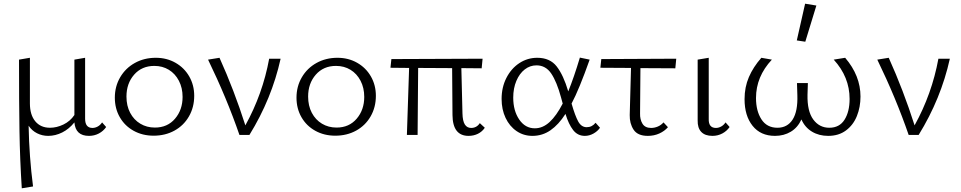

<svg xmlns="http://www.w3.org/2000/svg" viewBox="-20 -731 5208 1040"><path d="M555 -43Q540 -21 515.5 -8Q491 5 462 5Q389 5 383 -68Q354 -32 317 -13.5Q280 5 241 5Q209 5 181 -9Q153 -23 135 -50Q138 117 159 279L98 289Q88 134 85.5 -21Q83 -176 83 -408L142 -418V-171Q142 -109 171 -74Q200 -39 251 -39Q287 -39 323.5 -56.5Q360 -74 383 -108V-408L441 -418V-88Q441 -38 481 -38Q495 -38 509 -45.5Q523 -53 533 -68Z M602 -202Q602 -263 631 -312.5Q660 -362 710.5 -390Q761 -418 824 -418Q883 -418 930.5 -391Q978 -364 1005 -317Q1032 -270 1032 -212Q1032 -150 1003.5 -100.5Q975 -51 925 -23.5Q875 4 812 4Q752 4 704 -22.5Q656 -49 629 -96Q602 -143 602 -202ZM969 -206Q969 -255 949 -293.5Q929 -332 894.5 -353Q860 -374 816 -374Q748 -374 706.5 -326.5Q665 -279 665 -208Q665 -158 685 -120Q705 -82 740 -61Q775 -40 819 -40Q887 -40 928 -88Q969 -136 969 -206Z M1500 -413Q1452 -196 1331 0H1277Q1208 -200 1107 -408L1169 -418Q1248 -243 1309 -52Q1403 -222 1438 -413Z M1586 -202Q1586 -263 1615 -312.5Q1644 -362 1694.5 -390Q1745 -418 1808 -418Q1867 -418 1914.5 -391Q1962 -364 1989 -317Q2016 -270 2016 -212Q2016 -150 1987.5 -100.5Q1959 -51 1909 -23.5Q1859 4 1796 4Q1736 4 1688 -22.5Q1640 -49 1613 -96Q1586 -143 1586 -202ZM1953 -206Q1953 -255 1933 -293.5Q1913 -332 1878.5 -353Q1844 -374 1800 -374Q1732 -374 1690.5 -326.5Q1649 -279 1649 -208Q1649 -158 1669 -120Q1689 -82 1724 -61Q1759 -40 1803 -40Q1871 -40 1912 -88Q1953 -136 1953 -206Z M2606 -39Q2592 -18 2569 -6.5Q2546 5 2518 5Q2432 5 2431 -108L2429 -362L2245 -363L2242 0H2184L2196 -363L2095 -364L2100 -411L2594 -413L2589 -361L2479 -362L2485 -117Q2486 -75 2498 -56.5Q2510 -38 2532 -38Q2562 -38 2579 -64Z M3230 -39Q3217 -20 3194.5 -7.5Q3172 5 3148 5Q3109 5 3084.5 -26.5Q3060 -58 3043 -114Q3006 -56 2962 -25.5Q2918 5 2864 5Q2816 5 2778 -21Q2740 -47 2718.5 -92.5Q2697 -138 2697 -195Q2697 -258 2723 -309Q2749 -360 2793 -389Q2837 -418 2890 -418Q2959 -418 2995.5 -371Q3032 -324 3058 -236Q3089 -312 3121 -419L3174 -408Q3117 -247 3076 -170Q3095 -104 3112 -73Q3129 -42 3158 -42Q3187 -42 3206 -66ZM3028 -170 3019 -203Q2996 -288 2966 -332.5Q2936 -377 2886 -377Q2851 -377 2822.5 -355Q2794 -333 2777 -293Q2760 -253 2760 -202Q2760 -131 2792.5 -83.5Q2825 -36 2877 -36Q2920 -36 2957 -70Q2994 -104 3028 -170Z M3447 -117Q3446 -84 3460 -61Q3474 -38 3507 -38Q3525 -38 3543 -45.5Q3561 -53 3574 -68L3598 -42Q3580 -21 3551.5 -8Q3523 5 3489 5Q3434 5 3412 -28.5Q3390 -62 3391 -108L3398 -363L3232 -364L3237 -411L3643 -413L3638 -361L3449 -362Z M3759 -79V-408L3819 -418V-88Q3817 -38 3858 -38Q3872 -38 3886 -45.5Q3900 -53 3910 -68L3932 -43Q3917 -21 3892.5 -8Q3868 5 3839 5Q3799 5 3778.5 -16.5Q3758 -38 3759 -79Z M4342 -505 4296 -512 4341 -711 4402 -701ZM4641 -208Q4641 -151 4621.5 -102.5Q4602 -54 4562.5 -24.5Q4523 5 4466 5Q4416 5 4378 -18Q4340 -41 4321 -84Q4301 -40 4263.5 -17.5Q4226 5 4178 5Q4100 5 4056.5 -49.5Q4013 -104 4013 -194Q4013 -259 4036.5 -313.5Q4060 -368 4104 -418L4161 -408Q4075 -316 4075 -200Q4075 -130 4104.5 -84.5Q4134 -39 4191 -39Q4245 -39 4273.5 -83.5Q4302 -128 4299 -216L4297 -281H4356L4354 -218Q4352 -129 4385 -84Q4418 -39 4472 -39Q4527 -39 4554.5 -82.5Q4582 -126 4582 -195Q4582 -314 4496 -408L4558 -418Q4641 -321 4641 -208Z M5125 -413Q5077 -196 4956 0H4902Q4833 -200 4732 -408L4794 -418Q4873 -243 4934 -52Q5028 -222 5063 -413Z"/></svg>

Font: Ysabeau Infant Semilight
Style: Regular
Weight: 300
Designer: Christian Thalmann (Catharsis Fonts)
Version: Version 0.003